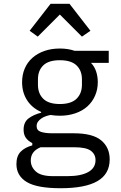

<svg xmlns="http://www.w3.org/2000/svg" viewBox="-20 -785 640 1017"><path d="M348 -765 459 -622 414 -591 297 -708 180 -591 137 -622 248 -765ZM301 212Q176 212 121.5 179Q67 146 67 84Q67 42 89 19Q111 -4 151 -15V-27Q129 -38 117 -55Q105 -72 105 -98Q105 -138 131.5 -158Q158 -178 198 -188V-192Q150 -213 123.5 -254Q97 -295 97 -350Q97 -389 111 -422Q125 -455 151.5 -478.5Q178 -502 215 -515Q252 -528 297 -528Q340 -528 375 -516H556V-452H462Q481 -432 489.5 -405.5Q498 -379 498 -350Q498 -311 483.5 -278Q469 -245 443 -221.5Q417 -198 379.5 -185Q342 -172 297 -172Q284 -172 272 -173Q260 -174 248 -176Q236 -174 223 -169.5Q210 -165 199 -157.5Q188 -150 181 -140Q174 -130 174 -117Q174 -94 197 -86.5Q220 -79 257 -79H371Q471 -79 516 -41.5Q561 -4 561 59Q561 137 496 174.5Q431 212 301 212ZM297 -234Q357 -234 385.5 -262Q414 -290 414 -336V-365Q414 -411 385.5 -438.5Q357 -466 297 -466Q237 -466 209 -438.5Q181 -411 181 -365V-336Q181 -290 209 -262Q237 -234 297 -234ZM486 63Q486 32 461 13.5Q436 -5 374 -5H195Q143 16 143 65Q143 99 170 123.5Q197 148 260 148H338Q408 148 447 126.5Q486 105 486 63Z"/></svg>

Font: PlemolJP35 Console
Style: Regular
Weight: 400
Version: v2.0.3; ttfautohint (v1.8.4.7-5d5b-dirty) -l 6 -r 45 -G 200 